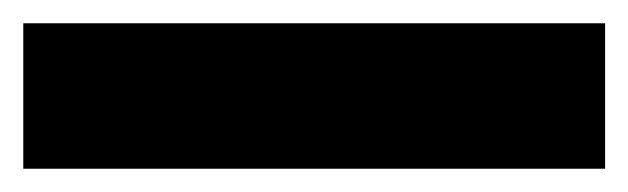

<svg xmlns="http://www.w3.org/2000/svg" viewBox="-20 -145 540 165"><path d="M0 -125H500V0H0Z"/></svg>

Font: Amiga Topaz Unicode Rus
Style: Regular
Weight: 400
Designer: dMG of Trueschool and Divine Stylers
Foundry: dMG of Trueschool and Divine Stylers
Version: Version 1.1